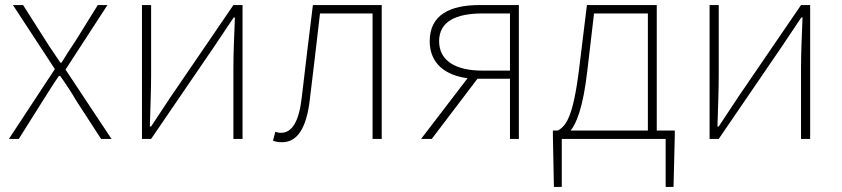

<svg xmlns="http://www.w3.org/2000/svg" viewBox="-20 -547 3315 756"><path d="M15 0H54L149 -151C170 -184 190 -217 212 -248H217C239 -217 261 -184 280 -151L378 0H419L238 -273L403 -527H365L278 -387C258 -358 241 -330 222 -300H218C198 -330 178 -358 160 -387L71 -527H31L196 -275Z M539 0H575L823 -363C845 -396 878 -445 900 -478H905C902 -407 899 -336 899 -277V0H935V-527H899L651 -164C629 -131 597 -82 575 -49H570C572 -120 575 -191 575 -249V-527H539Z M1091 13C1149 13 1187 -40 1200 -156C1214 -270 1227 -381 1240 -494H1447V0H1483V-527H1212C1197 -405 1182 -284 1168 -162C1157 -68 1130 -24 1086 -24C1077 -24 1071 -26 1064 -28L1055 7C1066 11 1075 13 1091 13Z M1879 -269C1775 -269 1709 -307 1709 -385C1709 -462 1775 -494 1879 -494H1988V-269ZM1638 0H1680L1860 -237H1988V0H2023V-527H1867C1753 -527 1672 -489 1672 -385C1672 -295 1736 -250 1821 -239Z M2192 0H2601V189H2632L2637 -13V-33H2566V-527H2291L2260 -274C2237 -88 2209 -50 2176 -33H2157V-13L2161 189H2192ZM2227 -33C2249 -61 2276 -121 2293 -272L2319 -494H2531V-33Z M2774 0H2810L3058 -363C3080 -396 3113 -445 3135 -478H3140C3137 -407 3134 -336 3134 -277V0H3170V-527H3134L2886 -164C2864 -131 2832 -82 2810 -49H2805C2807 -120 2810 -191 2810 -249V-527H2774Z"/></svg>

Font: Harano Aji Gothic KR ExtraLight
Style: Regular
Weight: 250
Foundry: Masamichi Hosoda
Version: HaranoAjiGothicKR-ExtraLight version 20220220;ttx 4.29.1